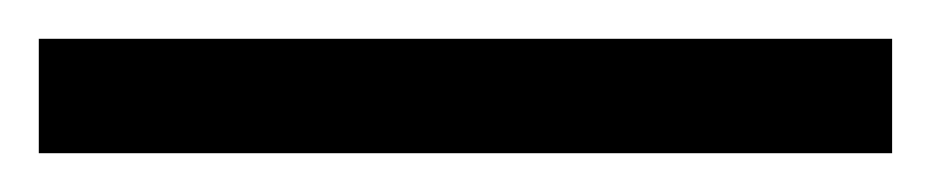

<svg xmlns="http://www.w3.org/2000/svg" viewBox="-25 -839 480 99"><path d="M-5 -760H435V-819H-5Z"/></svg>

Font: Noto Serif Tamil SemiCondensed Black
Style: Italic
Weight: 900
Width: 4
Italic angle: -12°
Designer: Indian Type Foundry, Tom Grace, and the Monotype Design Team
Foundry: Monotype Imaging Inc.
Version: Version 2.003